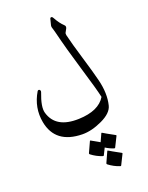

<svg xmlns="http://www.w3.org/2000/svg" viewBox="-197 -847 997 1297"><g transform="rotate(-20 302.0 -198.0)"><path d="M331.5 -744.1Q333.5 -751 340.8 -751Q348.1 -751 352.5 -741.7Q378.4 -694.3 406.2 -668.9Q416.5 -659.7 409.4 -644.5Q402.3 -629.4 397.2 -622.1Q392.1 -614.7 395 -601.6Q410.6 -535.6 445.6 -419.9Q480.5 -304.2 496.1 -240.7Q521.5 -138.7 501.5 -57.6Q489.3 -6.8 412.1 29.3Q335 65.4 268.1 64.5Q76.2 61.5 44.9 -104Q24.4 -213.4 83.5 -313Q87.4 -319.3 93.8 -318.4Q100.1 -317.4 103 -311.3Q106 -305.2 103 -298.3Q66.4 -203.6 79.6 -158.7Q115.2 -35.6 282.2 -41.5Q425.8 -46.4 475.6 -128.9Q461.9 -191.4 413.3 -351.6Q364.7 -511.7 330.1 -652.3L320.3 -685.5Q318.8 -694.3 320.3 -700.2ZM441.9 352.1Q439.9 356 434.1 354Q392.1 340.3 356 312.5Q351.1 308.6 353 303.7L387.2 228Q389.2 223.6 397.5 229.5Q405.8 235.4 475.6 273.4Q480 275.9 478 279.3ZM355 248Q353 252 346.7 250Q304.7 236.3 268.6 208.5Q263.7 204.6 265.6 199.7L300.3 124Q302.2 119.6 310.1 125.5Q316.9 130.4 365.2 156.7L390.6 101.1Q392.6 96.7 400.6 102.5Q408.7 108.4 478.5 146.5Q482.9 148.9 481 152.3L444.8 225.1Q442.9 229 437 227.1Q406.2 217.3 378.9 199.7Z"/></g></svg>

Font: Amiri
Style: Slanted
Weight: 400
Italic angle: 9°
Designer: Khaled Hosny
Version: Version 000.107